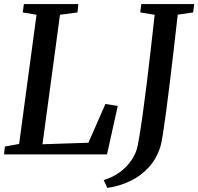

<svg xmlns="http://www.w3.org/2000/svg" viewBox="-22 -763 980 949"><path d="M-2 0 2 -38.5 72.5 -51.5 158.5 -690 90.5 -701.5 96 -743H365L361 -701.5L274.5 -690L188 -50L415 -57.5L499 -249L560 -239.5L507 0ZM508.5 166 490.5 127Q536.5 113 571.8 86.8Q607 60.5 629.5 26.2Q652 -8 659 -45Q671 -109 682 -187.8Q693 -266.5 703.5 -352Q714 -437.5 723.8 -524Q733.5 -610.5 742.5 -690L671 -701.5L676.5 -743H938L932.5 -701.5L856.5 -690.5Q846 -598 835.8 -510Q825.5 -422 816 -343.8Q806.5 -265.5 798 -202.8Q789.5 -140 782.8 -97.5Q776 -55 771 -39Q752 22 713.2 64.2Q674.5 106.5 621.8 131.8Q569 157 508.5 166Z"/></svg>

Font: Merriweather 36pt Medium
Style: Italic
Weight: 500
Italic angle: -7.8°
Version: Version 2.101